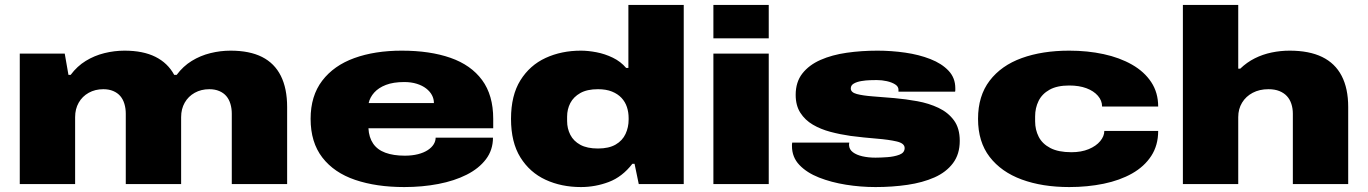

<svg xmlns="http://www.w3.org/2000/svg" viewBox="-20 -745 5535 777"><path d="M60 0V-528H242L257 -442H266Q292 -477 327 -498.5Q362 -520 402.5 -530Q443 -540 484 -540Q559 -540 609 -515Q659 -490 685 -442H695Q721 -477 756 -498.5Q791 -520 831.5 -530Q872 -540 913 -540Q990 -540 1040.5 -514.5Q1091 -489 1116.5 -438Q1142 -387 1142 -312V0H918V-285Q918 -306 912.5 -324.5Q907 -343 896 -356Q885 -369 867.5 -376.5Q850 -384 827 -384Q794 -384 768 -369.5Q742 -355 727.5 -329.5Q713 -304 713 -271V0H489V-285Q489 -306 483.5 -324.5Q478 -343 467 -356Q456 -369 438.5 -376.5Q421 -384 398 -384Q365 -384 339 -369.5Q313 -355 298.5 -329.5Q284 -304 284 -271V0Z M1616 12Q1503 12 1417.5 -17Q1332 -46 1284.5 -107.5Q1237 -169 1237 -264Q1237 -357 1284 -418.5Q1331 -480 1414 -510Q1497 -540 1606 -540Q1720 -540 1803 -511Q1886 -482 1931 -421Q1976 -360 1976 -264V-226H1471Q1473 -189 1490 -164Q1507 -139 1539.5 -127Q1572 -115 1618 -115Q1648 -115 1671.5 -121Q1695 -127 1711 -137.5Q1727 -148 1735 -161Q1743 -174 1743 -188H1975Q1975 -138 1946.5 -100.5Q1918 -63 1868.5 -38Q1819 -13 1754 -0.5Q1689 12 1616 12ZM1472 -328H1736Q1736 -345 1728 -360Q1720 -375 1704.5 -387Q1689 -399 1666.5 -406Q1644 -413 1616 -413Q1572 -413 1542 -401.5Q1512 -390 1494.5 -370.5Q1477 -351 1472 -328Z M2331 12Q2252 12 2188 -17.5Q2124 -47 2086 -108Q2048 -169 2048 -264Q2048 -359 2086 -420Q2124 -481 2188 -510.5Q2252 -540 2331 -540Q2360 -540 2394 -533.5Q2428 -527 2460 -511.5Q2492 -496 2514 -470H2523V-725H2747V0H2565L2548 -82H2539Q2498 -29 2443.5 -8.5Q2389 12 2331 12ZM2400 -144Q2444 -144 2471.5 -160Q2499 -176 2511.5 -203Q2524 -230 2524 -261V-267Q2524 -291 2517 -312Q2510 -333 2495 -349Q2480 -365 2456.5 -374.5Q2433 -384 2400 -384Q2356 -384 2328.5 -368.5Q2301 -353 2288 -328Q2275 -303 2275 -273V-255Q2275 -225 2288 -199.5Q2301 -174 2328.5 -159Q2356 -144 2400 -144Z M2867 -590V-725H3091V-590ZM2867 0V-528H3091V0Z M3523 12Q3463 12 3403.5 2.5Q3344 -7 3294.5 -26.5Q3245 -46 3215 -77.5Q3185 -109 3185 -154Q3185 -157 3185 -160.5Q3185 -164 3186 -168H3417Q3416 -164 3416 -161.5Q3416 -159 3416 -157Q3417 -140 3431.5 -129Q3446 -118 3470 -112.5Q3494 -107 3523 -107Q3543 -107 3571 -109Q3599 -111 3620 -119Q3641 -127 3641 -146Q3641 -165 3609 -172.5Q3577 -180 3527 -184Q3477 -188 3422 -195Q3380 -201 3340.5 -211.5Q3301 -222 3269.5 -240.5Q3238 -259 3219 -288.5Q3200 -318 3200 -361Q3200 -413 3227 -447.5Q3254 -482 3300.5 -502.5Q3347 -523 3406.5 -531.5Q3466 -540 3531 -540Q3587 -540 3643 -532Q3699 -524 3745 -506Q3791 -488 3818.5 -459Q3846 -430 3846 -388Q3846 -385 3846 -380.5Q3846 -376 3845 -374H3616V-382Q3616 -395 3602.5 -403.5Q3589 -412 3569 -416.5Q3549 -421 3528 -421Q3519 -421 3501.5 -420.5Q3484 -420 3466 -417Q3448 -414 3435.5 -407Q3423 -400 3423 -387Q3423 -371 3447.5 -364.5Q3472 -358 3512 -355Q3552 -352 3599 -348Q3645 -344 3692 -335.5Q3739 -327 3778 -308.5Q3817 -290 3840.5 -258Q3864 -226 3864 -175Q3864 -121 3836.5 -84.5Q3809 -48 3761.5 -27Q3714 -6 3652.5 3Q3591 12 3523 12Z M4307 12Q4198 12 4115 -18.5Q4032 -49 3985 -110Q3938 -171 3938 -264Q3938 -357 3985 -418.5Q4032 -480 4115 -510Q4198 -540 4307 -540Q4381 -540 4446 -526Q4511 -512 4561 -483.5Q4611 -455 4639 -412.5Q4667 -370 4667 -314H4440Q4440 -338 4423 -357.5Q4406 -377 4376.5 -388Q4347 -399 4307 -399Q4258 -399 4227.5 -382Q4197 -365 4183 -336.5Q4169 -308 4169 -274V-254Q4169 -220 4183.5 -191.5Q4198 -163 4230.5 -146Q4263 -129 4316 -129Q4356 -129 4386 -141.5Q4416 -154 4432.5 -174Q4449 -194 4449 -215H4667Q4667 -157 4639 -114Q4611 -71 4561.5 -43Q4512 -15 4446.5 -1.5Q4381 12 4307 12Z M4767 0V-725H4991V-467H4999Q5026 -493 5058 -509Q5090 -525 5126 -532.5Q5162 -540 5199 -540Q5278 -540 5330.5 -514.5Q5383 -489 5409.5 -438Q5436 -387 5436 -312V0H5212V-285Q5212 -306 5206 -324.5Q5200 -343 5188 -356Q5176 -369 5157.5 -376.5Q5139 -384 5113 -384Q5077 -384 5049.5 -369.5Q5022 -355 5006.5 -329.5Q4991 -304 4991 -271V0Z"/></svg>

Font: Archivo SemiBold Expanded Black
Style: Regular
Weight: 900
Width: 7
Version: Version 2.001